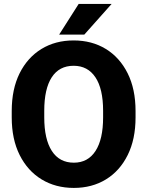

<svg xmlns="http://www.w3.org/2000/svg" viewBox="-20 -921 730 951"><path d="M651.4 -371.1V-339.4Q651.4 -231.4 612.5 -153.1Q573.7 -74.7 504.9 -32.5Q436 9.8 345.7 9.8Q255.4 9.8 186 -32.5Q116.7 -74.7 77.4 -153.1Q38.1 -231.4 38.1 -339.4V-371.1Q38.1 -479.5 77.1 -557.9Q116.2 -636.2 185.3 -678.5Q254.4 -720.7 344.7 -720.7Q435.1 -720.7 504.2 -678.5Q573.2 -636.2 612.3 -557.9Q651.4 -479.5 651.4 -371.1ZM490.7 -339.4V-372.1Q490.7 -481 452.6 -538.1Q414.6 -595.2 344.7 -595.2Q273.4 -595.2 236.3 -538.1Q199.2 -481 199.2 -372.1V-339.4Q199.2 -231.4 236.8 -173.3Q274.4 -115.2 345.7 -115.2Q415.5 -115.2 453.1 -173.3Q490.7 -231.4 490.7 -339.4ZM272.9 -749.5 369.6 -901.4H532.7L397.5 -749.5Z"/></svg>

Font: Vazirmatn RD FD ExtraBold
Style: Regular
Weight: 800
Designer: Saber Rastikerdar
Foundry: Saber Rastikerdar
Version: Version 33.003